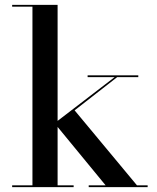

<svg xmlns="http://www.w3.org/2000/svg" viewBox="-20 -770 648 790"><path d="M30 0V-7.5H113.5V-742.5H30V-750H217V-7.5H283V0ZM345 0V-7.5H414.5L204.5 -263L451.5 -452.5H340.5V-460H549V-452.5H462L287 -316L543.5 -7.5H587.5V0Z"/></svg>

Font: BodoniModa_28ptMedium
Style: Regular
Weight: 500
Designer: Owen Earl
Foundry: indestructible type
Version: Version 2.004